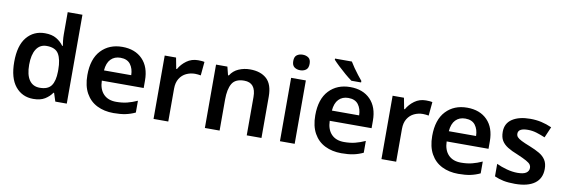

<svg xmlns="http://www.w3.org/2000/svg" viewBox="-55 -1187 4757 1617"><g transform="rotate(10 2323.0 -378.0)"><path d="M260 10Q165 10 107 -61Q49 -132 49 -270Q49 -410 108 -481Q167 -552 263 -552Q323 -552 361.5 -529Q400 -506 423 -473H429Q426 -487 423 -516Q420 -545 420 -570V-760H546V0H448L425 -71H420Q397 -37 359 -13.5Q321 10 260 10ZM298 -92Q368 -92 396.5 -132Q425 -172 426 -253V-269Q426 -356 398.5 -402.5Q371 -449 296 -449Q238 -449 207.5 -401.5Q177 -354 177 -268Q177 -182 208 -137Q239 -92 298 -92Z M925 -552Q1034 -552 1097.5 -487Q1161 -422 1161 -306V-242H803Q805 -168 844 -127.5Q883 -87 952 -87Q1004 -87 1046 -97.5Q1088 -108 1132 -128V-27Q1092 -8 1049 1Q1006 10 946 10Q867 10 805.5 -20.5Q744 -51 709.5 -113Q675 -175 675 -267Q675 -406 744 -479Q813 -552 925 -552ZM925 -459Q874 -459 842.5 -426.5Q811 -394 806 -330H1039Q1038 -386 1010.5 -422.5Q983 -459 925 -459Z M1572 -552Q1585 -552 1600.5 -551Q1616 -550 1627 -547L1616 -430Q1606 -432 1592 -433.5Q1578 -435 1567 -435Q1527 -435 1492 -418.5Q1457 -402 1435.5 -367.5Q1414 -333 1414 -281V0H1288V-542H1385L1403 -448H1409Q1433 -491 1475 -521.5Q1517 -552 1572 -552Z M2017 -552Q2108 -552 2159.5 -505Q2211 -458 2211 -353V0H2085V-328Q2085 -450 1985 -450Q1909 -450 1881 -402Q1853 -354 1853 -265V0H1727V-542H1824L1842 -471H1849Q1875 -513 1920.5 -532.5Q1966 -552 2017 -552Z M2432 -751Q2461 -751 2481.5 -736.5Q2502 -722 2502 -685Q2502 -648 2481.5 -633Q2461 -618 2432 -618Q2403 -618 2382.5 -633Q2362 -648 2362 -685Q2362 -722 2382.5 -736.5Q2403 -751 2432 -751ZM2495 -542V0H2369V-542Z M2874 -552Q2983 -552 3046.5 -487Q3110 -422 3110 -306V-242H2752Q2754 -168 2793 -127.5Q2832 -87 2901 -87Q2953 -87 2995 -97.5Q3037 -108 3081 -128V-27Q3041 -8 2998 1Q2955 10 2895 10Q2816 10 2754.5 -20.5Q2693 -51 2658.5 -113Q2624 -175 2624 -267Q2624 -406 2693 -479Q2762 -552 2874 -552ZM2874 -459Q2823 -459 2791.5 -426.5Q2760 -394 2755 -330H2988Q2987 -386 2959.5 -422.5Q2932 -459 2874 -459ZM2849 -766Q2862 -744 2881 -716.5Q2900 -689 2920.5 -663Q2941 -637 2956 -619V-606H2873Q2848 -624 2815 -652Q2782 -680 2751.5 -709Q2721 -738 2705 -756V-766Z M3521 -552Q3534 -552 3549.5 -551Q3565 -550 3576 -547L3565 -430Q3555 -432 3541 -433.5Q3527 -435 3516 -435Q3476 -435 3441 -418.5Q3406 -402 3384.5 -367.5Q3363 -333 3363 -281V0H3237V-542H3334L3352 -448H3358Q3382 -491 3424 -521.5Q3466 -552 3521 -552Z M3874 -552Q3983 -552 4046.5 -487Q4110 -422 4110 -306V-242H3752Q3754 -168 3793 -127.5Q3832 -87 3901 -87Q3953 -87 3995 -97.5Q4037 -108 4081 -128V-27Q4041 -8 3998 1Q3955 10 3895 10Q3816 10 3754.5 -20.5Q3693 -51 3658.5 -113Q3624 -175 3624 -267Q3624 -406 3693 -479Q3762 -552 3874 -552ZM3874 -459Q3823 -459 3791.5 -426.5Q3760 -394 3755 -330H3988Q3987 -386 3959.5 -422.5Q3932 -459 3874 -459Z M4606 -157Q4606 -75 4547.5 -32.5Q4489 10 4380 10Q4323 10 4282.5 2Q4242 -6 4204 -23V-130Q4244 -111 4292.5 -98Q4341 -85 4384 -85Q4436 -85 4459 -101Q4482 -117 4482 -144Q4482 -160 4473 -172.5Q4464 -185 4437.5 -200Q4411 -215 4359 -237Q4307 -257 4272.5 -278.5Q4238 -300 4220.5 -329Q4203 -358 4203 -404Q4203 -477 4260.5 -514.5Q4318 -552 4414 -552Q4464 -552 4508.5 -542Q4553 -532 4598 -512L4558 -419Q4520 -435 4484 -446Q4448 -457 4410 -457Q4327 -457 4327 -410Q4327 -393 4337.5 -381Q4348 -369 4374.5 -355.5Q4401 -342 4450 -323Q4498 -304 4533 -283.5Q4568 -263 4587 -233Q4606 -203 4606 -157Z"/></g></svg>

Font: Noto Sans Tamil SemiBold
Style: Regular
Weight: 600
Designer: Jelle Bosma - Monotype Design Team
Foundry: Monotype Imaging Inc.
Version: Version 2.004; ttfautohint (v1.8.4.7-5d5b)